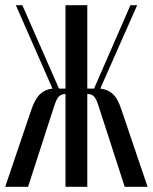

<svg xmlns="http://www.w3.org/2000/svg" viewBox="-22 -720 588 739"><path d="M458 -1 357 -313Q348 -341 339 -349.5Q330 -358 316 -358H314V-1H230V-358H229Q215 -358 205.5 -349.5Q196 -341 187 -313L86 -1H-2L98 -296Q113 -340 132.5 -358Q152 -376 180 -379L39 -700H64L205 -379H230V-700H314V-379H340L480 -700H506L364 -379Q393 -376 412.5 -358Q432 -340 446 -296L546 -1Z"/></svg>

Font: Moniqa SemBd Narrow Heading
Style: Regular
Weight: 600
Width: 4
Designer: Rajesh Rajput
Foundry: Rajesh Rajput
Version: Version 1.000